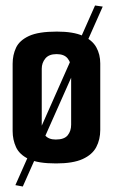

<svg xmlns="http://www.w3.org/2000/svg" viewBox="-20 -590 411 699"><path d="M184 5Q118 5 84.5 -11Q51 -27 38.5 -54Q26 -81 26 -113V-358Q26 -390 38.5 -416.5Q51 -443 85.5 -459Q120 -475 187 -475Q247 -475 281.5 -459.5Q316 -444 330.5 -418Q345 -392 345 -359V-117Q345 -82 330.5 -54.5Q316 -27 281 -11Q246 5 184 5ZM183 -82Q214 -82 226.5 -97.5Q239 -113 239 -136V-340Q239 -361 226.5 -377Q214 -393 186 -393Q158 -393 145 -377Q132 -361 132 -340V-133Q132 -112 144.5 -97Q157 -82 183 -82ZM63 89 36 84 326 -570 354 -566Z"/></svg>

Font: Smooch Sans
Style: Bold
Weight: 700
Designer: Robert E. Leuschke
Foundry: Robert E. Leuschke
Version: Version 1.010